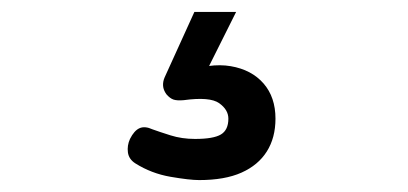

<svg xmlns="http://www.w3.org/2000/svg" viewBox="-20 -33 685 322"><path d="M314 269Q298 269 266 263.5Q234 258 207 241Q196 234 194.5 222.5Q193 211 198 200Q205 186 214 182Q223 178 236 184Q247 188 266 194Q285 200 307 200Q338 200 350.5 192.5Q363 185 363 166Q363 151 347.5 140Q332 129 288 135Q277 136 271 134Q265 132 259 125Q254 118 253.5 111Q253 104 256 97L306 -13H376L317 105L287 89Q332 72 367 78Q402 84 422 107Q442 130 442 166Q442 198 427.5 221Q413 244 385 256.5Q357 269 314 269Z"/></svg>

Font: Playwrite FR Trad
Style: Regular
Weight: 400
Designer: Veronika Burian, José Scaglione
Foundry: TypeTogether
Version: Version 1.000